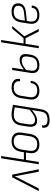

<svg xmlns="http://www.w3.org/2000/svg" viewBox="1245 -1984 919 3481"><g transform="rotate(-90 1704.5 -243.5)"><path d="M-12 0Q-18 0 -15 -7L227 -476Q230 -482 236 -482H273Q279 -482 280 -475L375 -7Q376 0 369 0H338Q332 0 331 -5L270 -322Q264 -350 259.5 -378Q255 -406 249 -435H248Q235 -407 220.5 -378Q206 -349 191 -320L30 -4Q28 0 23 0Z M530 -397 574 -677Q576 -683 581 -683H610Q618 -683 616 -677L572 -399ZM825 11Q740 11 698 -37Q656 -85 670 -173L693 -321Q707 -407 755.5 -450Q804 -493 887 -493Q971 -493 1012 -446Q1053 -399 1040 -310L1017 -162Q1004 -76 956 -32.5Q908 11 825 11ZM474 0Q467 0 468 -7L543 -476Q544 -482 550 -482H579Q586 -482 585 -476L552 -270H701L694 -232H546L510 -7Q509 0 503 0ZM829 -28Q893 -28 929 -62.5Q965 -97 975 -165L997 -308Q1008 -380 979 -417Q950 -454 883 -454Q820 -454 782.5 -419.5Q745 -385 734 -317L712 -174Q701 -103 731.5 -65.5Q762 -28 829 -28Z M1368 -493Q1414 -493 1455.5 -484Q1497 -475 1545 -467L1466 32Q1452 122 1405.5 159Q1359 196 1268 196Q1189 196 1154.5 162Q1120 128 1131 66Q1133 59 1137 59H1167Q1173 59 1172 67Q1167 113 1190 135.5Q1213 158 1274 158Q1340 158 1376.5 131Q1413 104 1424 32L1449 -124Q1399 -81 1352.5 -55.5Q1306 -30 1257 -30Q1191 -30 1164.5 -71.5Q1138 -113 1150 -196L1171 -327Q1185 -414 1236 -453.5Q1287 -493 1368 -493ZM1269 -68Q1313 -68 1358 -94.5Q1403 -121 1456 -167L1499 -435Q1467 -443 1432.5 -448.5Q1398 -454 1368 -454Q1306 -454 1265.5 -424Q1225 -394 1212 -320L1193 -197Q1181 -131 1200.5 -99.5Q1220 -68 1269 -68Z M1797 11Q1711 12 1670 -37Q1629 -86 1643 -174L1666 -322Q1679 -407 1727.5 -450Q1776 -493 1862 -493Q1914 -493 1951 -475Q1988 -457 2004.5 -424.5Q2021 -392 2012 -347Q2011 -340 2005 -340H1976Q1970 -340 1971 -347Q1979 -396 1948 -425Q1917 -454 1858 -454Q1792 -454 1755 -420Q1718 -386 1708 -318L1685 -175Q1674 -103 1704 -65.5Q1734 -28 1801 -28Q1864 -28 1897 -56Q1930 -84 1939 -140Q1939 -147 1944 -147H1974Q1980 -147 1979 -140Q1969 -65 1923.5 -27.5Q1878 10 1797 11Z M2263 11Q2180 11 2145.5 -30.5Q2111 -72 2124 -155L2175 -476Q2176 -482 2181 -482H2211Q2218 -482 2217 -476L2165 -149Q2156 -90 2180 -58.5Q2204 -27 2265 -27Q2328 -27 2365.5 -57.5Q2403 -88 2411 -152L2419 -199Q2427 -258 2408 -283.5Q2389 -309 2346 -309Q2300 -309 2256.5 -285Q2213 -261 2169 -222L2176 -265Q2221 -302 2266 -324.5Q2311 -347 2361 -347Q2419 -347 2446 -312Q2473 -277 2462 -203L2455 -154Q2441 -71 2393 -30Q2345 11 2263 11Z M2966 -482Q2970 -482 2970.5 -480Q2971 -478 2968 -475L2787 -262L2916 -7Q2918 -5 2916.5 -2.5Q2915 0 2912 0H2878Q2874 0 2872 -4L2752 -240H2650L2613 -5Q2612 0 2606 0H2576Q2570 0 2571 -5L2677 -677Q2679 -683 2684 -683H2713Q2721 -683 2719 -677L2656 -276H2753L2922 -478Q2925 -482 2930 -482Z M3169 11Q3084 11 3043.5 -37Q3003 -85 3016 -172L3040 -322Q3053 -408 3101.5 -450.5Q3150 -493 3234 -493Q3307 -493 3346 -463Q3385 -433 3385 -377Q3385 -313 3345 -277.5Q3305 -242 3218 -233L3064 -216L3057 -168Q3047 -99 3076.5 -63Q3106 -27 3172 -27Q3231 -27 3264.5 -51Q3298 -75 3303 -121Q3303 -128 3310 -128H3340Q3345 -128 3345 -122Q3340 -57 3294 -23Q3248 11 3169 11ZM3070 -252 3212 -267Q3281 -275 3311 -300Q3341 -325 3341 -375Q3341 -413 3312.5 -433.5Q3284 -454 3230 -454Q3167 -454 3129.5 -421Q3092 -388 3082 -323Z"/></g></svg>

Font: Sofia Sans Semi Condensed ExtraLight
Style: Italic
Weight: 250
Italic angle: -9°
Version: Version 4.100